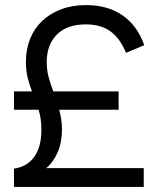

<svg xmlns="http://www.w3.org/2000/svg" viewBox="-20 -736 615 756"><path d="M35 -376H106Q96 -402 89 -429.5Q82 -457 82 -492Q82 -542 98.5 -583Q115 -624 146 -653.5Q177 -683 221 -699.5Q265 -716 319 -716Q404 -716 462.5 -675.5Q521 -635 548 -558L476 -528Q453 -585 415 -612.5Q377 -640 318 -640Q244 -640 204 -600Q164 -560 164 -492Q164 -460 171.5 -432Q179 -404 190 -376H447V-304H213Q218 -286 221 -267Q224 -248 224 -227Q224 -176 207 -136.5Q190 -97 162 -74H546V0H35V-72Q86 -79 114.5 -118Q143 -157 143 -225Q143 -268 132 -304H35Z"/></svg>

Font: NT Somic
Style: Regular
Weight: 400
Designer: Ravid Balaliev — lead type designer, mastering
Michael Voronin — secret advisor, marketing
Ivan Kovalenko — best boy
Foundry: NT Type
Version: Version 0.7